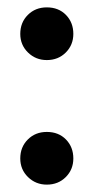

<svg xmlns="http://www.w3.org/2000/svg" viewBox="-20 -491 254 521"><path d="M107 -328Q77 -328 56 -348.5Q35 -369 35 -399Q35 -430 55.5 -450.5Q76 -471 107 -471Q139 -471 159 -450.5Q179 -430 179 -399Q179 -369 158.5 -348.5Q138 -328 107 -328ZM107 10Q77 10 56 -10.5Q35 -31 35 -61Q35 -92 55.5 -112.5Q76 -133 107 -133Q139 -133 159 -112.5Q179 -92 179 -61Q179 -31 158.5 -10.5Q138 10 107 10Z"/></svg>

Font: Alata
Style: Regular
Weight: 400
Designer: Spyros Zevelakis, Eben Sorkin
Foundry: Spyros Zevelakis
Version: Version 1.005; ttfautohint (v1.8.4.7-5d5b)